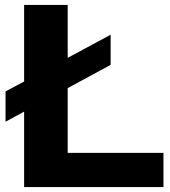

<svg xmlns="http://www.w3.org/2000/svg" viewBox="-20 -760 692 780"><path d="M78 0V-306.5L2.5 -265.5V-388.5L78 -429V-740H255V-525L429.5 -619V-496.5L255 -402V-139H644V0Z"/></svg>

Font: Encode Sans Exp
Style: Bold
Weight: 700
Width: 7
Designer: Multiple Designers
Foundry: Impallari Type
Version: Version 3.002; ttfautohint (v1.8.3) -l 8 -r 50 -G 200 -x 14 